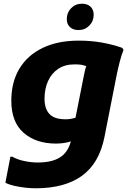

<svg xmlns="http://www.w3.org/2000/svg" viewBox="-20 -775 701 1035"><path d="M172 240Q146 240 115 236.5Q84 233 56 226.5Q28 220 9 210L36 70H47Q73 85 110.5 93Q148 101 183 101Q259 101 302.5 74Q346 47 362 -13Q346 -7 323.5 -4Q301 -1 282 -1Q174 -1 107.5 -59Q41 -117 41 -232Q41 -333 85 -405.5Q129 -478 210.5 -517Q292 -556 404 -556Q471 -556 529.5 -545.5Q588 -535 639 -517L646 -506Q635 -480 625 -440.5Q615 -401 609 -371L543 -36Q515 105 422 172.5Q329 240 172 240ZM220 -243Q220 -189 246.5 -160.5Q273 -132 333 -132Q350 -132 363.5 -134.5Q377 -137 387 -140L429 -352Q433 -372 436.5 -388.5Q440 -405 445 -418Q431 -424 417 -426Q403 -428 382 -428Q330 -428 294 -404Q258 -380 239 -338Q220 -296 220 -243ZM403 -613Q374 -613 357 -629Q340 -645 340 -672Q340 -707 363.5 -731Q387 -755 422 -755Q451 -755 468 -739Q485 -723 485 -696Q485 -661 461.5 -637Q438 -613 403 -613Z"/></svg>

Font: Kufam
Style: Bold Italic
Weight: 700
Italic angle: -11°
Designer: Artur Schmal
Foundry: Original Type
Version: Version 1.301; ttfautohint (v1.8.3)